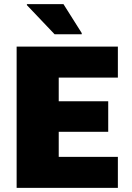

<svg xmlns="http://www.w3.org/2000/svg" viewBox="-20 -915 644 935"><path d="M61 0V-688H554V-537H266V-422H507V-273H266V-151H554V0ZM246 -748 111 -890V-895H289L378 -754V-748Z"/></svg>

Font: Saira Thin ExtraBold
Style: Regular
Weight: 800
Version: Version 1.101